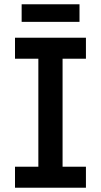

<svg xmlns="http://www.w3.org/2000/svg" viewBox="-20 -876 471 896"><path d="M50 0H381V-98H272V-602H381V-700H50V-602H159V-98H50ZM81 -774H351V-856H81Z"/></svg>

Font: Finlandica Medium
Style: Regular
Weight: 500
Designer: Niklas Ekholm, Juho Hiilivirta, Jaakko Suomalainen
Foundry: Helsinki Type Studio
Version: Version 2.000;Glyphs 3.2 (3202)